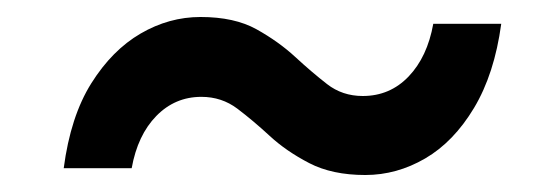

<svg xmlns="http://www.w3.org/2000/svg" viewBox="-20 -464 630 226"><path d="M410 -258Q371 -258 344 -272Q317 -286 297.5 -304Q278 -322 259.5 -336Q241 -350 217 -350Q186 -350 164 -327.5Q142 -305 135 -266H55Q63 -327 87.5 -366Q112 -405 145.5 -424.5Q179 -444 216 -444Q256 -444 282 -429.5Q308 -415 327.5 -397Q347 -379 365 -365Q383 -351 407 -351Q439 -351 461 -374Q483 -397 490 -436H570Q562 -377 538 -337Q514 -297 480.5 -277.5Q447 -258 410 -258Z"/></svg>

Font: MOST Montserrat SemiBold
Style: Italic
Weight: 600
Italic angle: -11.3°
Designer: Julieta Ulanovsky
Foundry: Julieta Ulanovsky
Version: Version 8.000;March 11, 2024;FontCreator 15.0.0.2926 64-bit